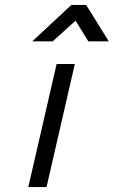

<svg xmlns="http://www.w3.org/2000/svg" viewBox="-20 -760 462 780"><path d="M210 -500H284L169 0H95ZM270 -740H330L422 -592H339L287 -676L194 -592H111Z"/></svg>

Font: Panefresco 400wt
Style: Italic
Weight: 400
Foundry: Campivisivi & Chank Co
Version: Version 1.001